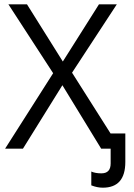

<svg xmlns="http://www.w3.org/2000/svg" viewBox="-20 -683 617 882"><path d="M532.2 0H444.8L266.6 -291.5L85.4 0H3.4L224.1 -346.7L18.6 -663.1H104L268.6 -400.4L434.6 -663.1H516.6L311 -349.1ZM555.7 -69.8V61Q555.7 179.2 452.1 179.2Q426.8 179.2 399.4 168.5V105Q418 113.3 445.8 113.3Q488.3 113.3 488.3 67.9V-69.8Z"/></svg>

Font: Bpm'online Open Sans
Style: Regular
Weight: 400
Foundry: Ascender Corporation
Version: Version 1.10